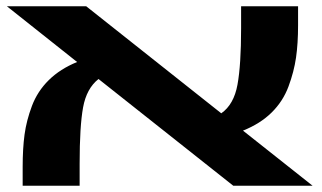

<svg xmlns="http://www.w3.org/2000/svg" viewBox="-20 -590 1023 610"><path d="M973 0H721L293 -339Q255 -309 244 -249Q233 -189 233 -70V0H52V-60Q52 -118 58 -162.5Q64 -207 81.5 -253.5Q99 -300 135 -335.5Q171 -371 225 -393L2 -570H254L683 -230Q723 -258 734.5 -321Q746 -384 746 -500V-570H927V-510Q927 -452 920.5 -407Q914 -362 896.5 -315Q879 -268 843 -232.5Q807 -197 752 -175Z"/></svg>

Font: FiraGO ExtraBold
Style: Regular
Weight: 800
Designer: bBox Type
Foundry: bBox Type GmbH
Version: Version 1.001;PS 001.001;hotconv 1.0.88;makeotf.lib2.5.64775